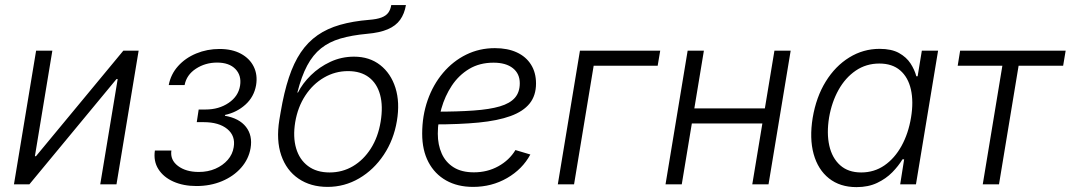

<svg xmlns="http://www.w3.org/2000/svg" viewBox="-20 -748 4344 779"><path d="M452.6 0H386.7L457.5 -427.2H452.6L99.1 0H36.6L126.5 -542.5H192.4L121.6 -114.3H126L480.5 -542.5H542.5Z M776.9 6.8Q724.1 6.8 683.6 -11.2Q643.1 -29.3 622.6 -61.8Q602.1 -94.2 608.4 -137.2H675.3Q669.9 -99.1 702.1 -74.7Q734.4 -50.3 786.6 -50.3Q823.7 -50.3 854 -63.5Q884.3 -76.7 904.1 -99.4Q923.8 -122.1 928.2 -150.9Q936 -196.8 902.1 -224.6Q868.2 -252.4 806.2 -252.4H778.3L786.1 -303.7H814Q868.2 -303.7 907.7 -330.6Q947.3 -357.4 954.1 -400.9Q960.4 -441.9 935.1 -468Q909.7 -494.1 860.8 -494.1Q813 -494.1 774.9 -469.2Q736.8 -444.3 729 -402.8H664.6Q672.9 -446.8 702.4 -479.7Q731.9 -512.7 776.1 -531Q820.3 -549.3 870.6 -549.3Q921.9 -549.3 957.5 -530Q993.2 -510.7 1009.5 -477.5Q1025.9 -444.3 1019 -402.3Q1010.7 -355 975.8 -323.5Q940.9 -292 893.1 -281.7L892.6 -278.3Q950.7 -268.1 978 -233.2Q1005.4 -198.2 996.6 -146.5Q988.8 -102.1 958.3 -67.4Q927.7 -32.7 880.6 -12.9Q833.5 6.8 776.9 6.8Z M1309.1 10.3Q1240.2 10.3 1191.2 -23.2Q1142.1 -56.6 1121.1 -117.7Q1100.1 -178.7 1113.3 -261.2L1118.7 -293Q1132.3 -373.5 1152.1 -433.3Q1171.9 -493.2 1200.4 -535.4Q1229 -577.6 1268.3 -605Q1307.6 -632.3 1359.6 -647.2Q1411.6 -662.1 1478 -667.5Q1509.3 -669.9 1527.8 -677Q1546.4 -684.1 1555.4 -696.5Q1564.5 -709 1567.4 -727.5H1627Q1621.1 -692.4 1603.5 -667.7Q1585.9 -643.1 1553.2 -629.2Q1520.5 -615.2 1469.2 -610.8Q1406.7 -605 1361.1 -591.6Q1315.4 -578.1 1282.5 -551.8Q1249.5 -525.4 1226.3 -481.9Q1203.1 -438.5 1186.5 -372.6H1189Q1207.5 -409.7 1241.5 -442.9Q1275.4 -476.1 1320.3 -497.1Q1365.2 -518.1 1416.5 -518.1Q1479 -518.1 1522.5 -484.1Q1565.9 -450.2 1584.5 -391.4Q1603 -332.5 1590.3 -257.3Q1577.6 -180.7 1537.1 -119.9Q1496.6 -59.1 1437.3 -24.4Q1377.9 10.3 1309.1 10.3ZM1317.4 -48.3Q1369.1 -48.3 1412.1 -73.7Q1455.1 -99.1 1484.6 -145.5Q1514.2 -191.9 1524.4 -254.4Q1534.7 -317.4 1522.2 -363.3Q1509.8 -409.2 1476.8 -434.3Q1443.8 -459.5 1392.1 -459.5Q1339.8 -459.5 1294.7 -433.3Q1249.5 -407.2 1218.8 -360.4Q1188 -313.5 1177.7 -252Q1168 -192.4 1181.4 -146.5Q1194.8 -100.6 1229.5 -74.5Q1264.2 -48.3 1317.4 -48.3Z M1899.4 10.3Q1836.4 10.3 1790 -15.9Q1743.7 -42 1718.3 -90.3Q1692.9 -138.7 1692.9 -205.6Q1692.9 -278.3 1715.1 -341.6Q1737.3 -404.8 1777.6 -452.4Q1817.9 -500 1871.6 -526.4Q1925.3 -552.7 1987.8 -552.7Q2039.6 -552.7 2076.9 -535.4Q2114.3 -518.1 2134.5 -485.8Q2154.8 -453.6 2154.8 -409.2Q2154.8 -360.4 2128.9 -328.1Q2103 -295.9 2051.3 -277.1Q1999.5 -258.3 1921.6 -250.7Q1843.8 -243.2 1739.7 -243.2L1747.6 -294.9Q1837.4 -294.9 1902.1 -299.6Q1966.8 -304.2 2008.1 -316.4Q2049.3 -328.6 2069.1 -351.3Q2088.9 -374 2088.9 -410.2Q2088.9 -449.2 2060.8 -471.4Q2032.7 -493.7 1982.4 -493.7Q1925.8 -493.7 1883.5 -468.3Q1841.3 -442.9 1813.2 -400.6Q1785.2 -358.4 1770.8 -307.4Q1756.3 -256.3 1756.3 -205.6Q1756.3 -160.6 1772.2 -125Q1788.1 -89.4 1820.6 -69.1Q1853 -48.8 1902.8 -48.8Q1957.5 -48.8 2002 -73.5Q2046.4 -98.1 2071.3 -139.2L2131.8 -121.1Q2099.6 -61.5 2037.4 -25.6Q1975.1 10.3 1899.4 10.3Z M2658.7 -542.5 2648.4 -481.4H2388.7L2309.1 0H2243.2L2333 -542.5Z M3100.6 -308.1 3089.8 -247.1H2770L2780.8 -308.1ZM2835.9 -542.5 2746.1 0H2680.2L2770 -542.5ZM3188 -542.5 3098.1 0H3032.2L3122.1 -542.5Z M3455.1 11.2Q3388.2 11.2 3343.5 -24.2Q3298.8 -59.6 3281.2 -123Q3263.7 -186.5 3277.3 -270Q3291.5 -354.5 3330.3 -417.2Q3369.1 -480 3425.8 -514.9Q3482.4 -549.8 3548.8 -549.8Q3597.2 -549.8 3627.4 -533Q3657.7 -516.1 3674.3 -490.5Q3690.9 -464.8 3697.8 -438.5H3703.1L3720.2 -542.5H3786.1L3696.3 0H3632.3L3648.4 -101.6H3641.6Q3625.5 -74.7 3600.1 -48.8Q3574.7 -22.9 3538.8 -5.9Q3502.9 11.2 3455.1 11.2ZM3474.1 -48.3Q3526.9 -48.3 3568.4 -76.9Q3609.9 -105.5 3637.7 -155.8Q3665.5 -206.1 3676.3 -271Q3687 -335.4 3675.8 -385Q3664.6 -434.6 3632.3 -462.4Q3600.1 -490.2 3547.9 -490.2Q3494.1 -490.2 3451.9 -461.4Q3409.7 -432.6 3382.1 -383.1Q3354.5 -333.5 3343.8 -271Q3333.5 -207.5 3344.7 -157.2Q3356 -106.9 3388.7 -77.6Q3421.4 -48.3 3474.1 -48.3Z M3967.3 0 4046.9 -481.4H3865.7L3875.5 -542.5H4303.7L4293.5 -481.4H4112.8L4033.2 0Z"/></svg>

Font: Inter 16pt Light
Style: Italic
Weight: 300
Italic angle: -9.3988°
Version: Version 4.001;git-66647c0bb